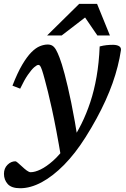

<svg xmlns="http://www.w3.org/2000/svg" viewBox="-44 -734 652 994"><path d="M60.5 -275 20.5 -290.5Q46.5 -357.5 71.2 -399.2Q96 -441 118.8 -463.8Q141.5 -486.5 162.8 -495Q184 -503.5 203 -503.5Q217 -503.5 227 -497.5Q237 -491.5 245.8 -476.5Q254.5 -461.5 264.5 -435Q275 -408.5 290.5 -350.8Q306 -293 324.8 -202.5Q343.5 -112 363 14L274.5 94.5Q260.5 11 248 -55Q235.5 -121 224.5 -171Q213.5 -221 204.5 -257.5Q195.5 -294 188.5 -319.5Q179.5 -353.5 173.8 -370.2Q168 -387 164 -392.5Q160 -398 155 -398Q147 -398 133 -385.8Q119 -373.5 100.2 -346.5Q81.5 -319.5 60.5 -275ZM298 21 321.5 4Q352 -41.5 377.8 -93.2Q403.5 -145 423.5 -205.2Q443.5 -265.5 456 -337Q468.5 -408.5 472 -493.5Q491 -498.5 507.2 -500.2Q523.5 -502 542 -502Q562.5 -501.5 573.2 -494.5Q584 -487.5 582 -473.5Q576 -433 565.2 -390.5Q554.5 -348 538.8 -303.5Q523 -259 502.2 -213.2Q481.5 -167.5 455.5 -119.8Q429.5 -72 398.5 -23Q345.5 61 287.5 119.8Q229.5 178.5 171.8 209.5Q114 240.5 60.5 240.5Q15.5 240.5 -4 218.8Q-23.5 197 -23.5 166Q-23.5 137.5 -5.2 119.2Q13 101 36 101Q39.5 101 48.5 108.8Q57.5 116.5 70 128Q82.5 140 94.5 148.8Q106.5 157.5 114.5 157.5Q137 157.5 166.8 143Q196.5 128.5 230.5 98.5Q264.5 68.5 298 21ZM200 -550.5 366 -714H458.5L525 -550.5H460L387.5 -656.5H413.5L275.5 -550.5Z"/></svg>

Font: Newsreader 9pt Medium
Style: Italic
Weight: 500
Italic angle: -17°
Designer: Hugues Gentile
Foundry: Production Type
Version: Version 1.003